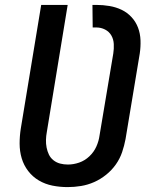

<svg xmlns="http://www.w3.org/2000/svg" viewBox="-20 -755 640 783"><path d="M256 8Q224 8 194 2Q164 -4 138.5 -19Q113 -34 95 -57.5Q77 -81 68.5 -109.5Q60 -138 60 -169.5Q60 -201 65 -232L148 -735H256L171 -217Q168 -201 167.5 -185Q167 -169 170 -153.5Q173 -138 179.5 -124.5Q186 -111 198 -101.5Q210 -92 225 -88Q240 -84 257 -84Q280 -84 303 -92Q326 -100 344.5 -117.5Q363 -135 373 -157.5Q383 -180 386 -203L442 -537Q445 -556 444 -575.5Q443 -595 434 -610.5Q425 -626 408.5 -634.5Q392 -643 373 -643H358L357 -735H372Q400 -735 426.5 -730.5Q453 -726 476 -715Q499 -704 516.5 -685Q534 -666 543 -642Q552 -618 553 -591Q554 -564 550 -537L492 -188Q487 -161 478 -134.5Q469 -108 452.5 -84.5Q436 -61 413 -42.5Q390 -24 364 -12.5Q338 -1 310.5 3.5Q283 8 256 8Z"/></svg>

Font: Iosevka Semibold Extended
Style: Italic
Weight: 600
Width: 7
Italic angle: -9°
Monospace: yes
Designer: Belleve Invis
Foundry: Belleve Invis
Version: Version 32.5.0; ttfautohint (v1.8.4)